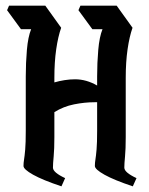

<svg xmlns="http://www.w3.org/2000/svg" viewBox="-20 -659 525 678"><path d="M197 -1Q131 -23 97 -42Q63 -61 63 -73Q63 -84 65 -96Q67 -108 69 -131Q71 -154 71 -197V-389Q71 -437 75 -483Q79 -529 90 -556H54L5 -623L12 -639H140L196 -561Q185 -530 178.5 -485Q172 -440 172 -384V-368Q189 -373 208 -376Q227 -379 245 -379Q285 -379 323 -357V-389Q323 -437 327 -483Q331 -529 342 -556H306L257 -623L264 -639H392L448 -561Q437 -530 430.5 -485Q424 -440 424 -384V-175Q424 -132 421.5 -106.5Q419 -81 419 -67Q419 -50 462 -30L449 -1Q383 -23 349 -42Q315 -61 315 -73Q315 -84 317 -96Q319 -108 321 -131Q323 -154 323 -197V-298Q319 -298 314 -298Q279 -298 241.5 -290.5Q204 -283 172 -263V-175Q172 -132 169.5 -106.5Q167 -81 167 -67Q167 -50 210 -30Z"/></svg>

Font: Jaini
Style: Regular
Weight: 400
Designer: Maithili Shingre, Girish Dalvi (Devanagari), Taresh Vohra (Latin)
Foundry: Ek Type
Version: Version 2.000; ttfautohint (v1.8.4.7-5d5b)